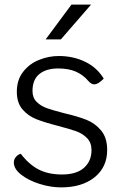

<svg xmlns="http://www.w3.org/2000/svg" viewBox="-20 -803 525 833"><path d="M40 -98Q40 -111 48.5 -121.5Q57 -132 70 -136Q106 -89 148 -67.5Q190 -46 249 -46Q312 -46 344.5 -75Q377 -104 377 -152Q377 -184 357.5 -204Q338 -224 309.5 -234Q281 -244 231 -257Q173 -272 137.5 -286Q102 -300 77.5 -328.5Q53 -357 53 -405Q53 -456 80 -491Q107 -526 149 -543Q191 -560 235 -560Q298 -560 349.5 -535Q401 -510 430 -462Q406 -437 389 -437Q376 -437 364 -451Q340 -479 308.5 -492.5Q277 -506 232 -506Q181 -506 151 -482Q121 -458 121 -408Q121 -379 139 -361Q157 -343 184 -333.5Q211 -324 258 -312Q318 -298 355.5 -283Q393 -268 419 -236.5Q445 -205 445 -152Q445 -78 390.5 -34Q336 10 245 10Q200 10 152 -5Q104 -20 72 -45Q40 -70 40 -98ZM290 -783H375L244 -632H178Z"/></svg>

Font: Krub
Style: Regular
Weight: 400
Designer: Ekaluck Peanpanawate
Foundry: Cadson Demak Co.,Ltd.
Version: Version 1.000; ttfautohint (v1.6)